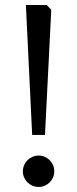

<svg xmlns="http://www.w3.org/2000/svg" viewBox="-20 -734 307 764"><path d="M83 -714 108 -197H159L184 -695L166 -714ZM134 10C168 10 196 -18 196 -52C196 -87 168 -115 134 -115C99 -115 71 -87 71 -52C71 -18 99 10 134 10Z"/></svg>

Font: Frost Regular
Style: Regular
Weight: 400
Designer: Lee Frost
Foundry: Lee Frost for Ice Communication Norge AS
Version: Version 2.011;hotconv 1.0.107;makeotfexe 2.5.65593